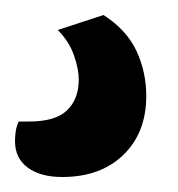

<svg xmlns="http://www.w3.org/2000/svg" viewBox="-23 -43 238 256"><path d="M115 -23Q146 -3 159 25Q172 53 172 85Q172 134 141.5 163.5Q111 193 60 193Q31 193 14 180.5Q-3 168 -3 145Q-3 139 -2 132Q-1 125 2 119H16Q51 119 66.5 104Q82 89 82 63Q82 49 75.5 30.5Q69 12 54 -3Z"/></svg>

Font: Baloo 2 Medium
Style: Regular
Weight: 500
Designer: Sarang Kulkarni and Ek Type
Foundry: Ek Type
Version: Version 1.640;hotconv 1.0.111;makeotfexe 2.5.65597; ttfautoh